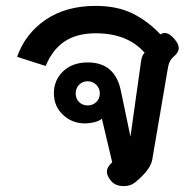

<svg xmlns="http://www.w3.org/2000/svg" viewBox="-20 -623 665 652"><path d="M400 9Q371 9 356 -10Q343 -26 343 -40Q343 -56 361 -72L326 -220Q319 -213 302 -208.5Q285 -204 268 -204Q225 -204 194 -233Q163 -262 163 -306Q163 -351 194.5 -381Q226 -411 278 -411Q372 -411 391 -312L423 -159L459 -415Q462 -435 471 -444Q413 -510 305 -510Q242 -510 200.5 -483Q159 -456 135 -399L38 -430Q66 -509 135 -556Q204 -603 305 -603Q378 -603 430.5 -577Q483 -551 525 -506Q532 -511 539 -511Q555 -511 572 -491Q587 -473 587 -460Q587 -445 570 -431Q555 -418 551 -397L497 -81Q491 -46 438 -3Q423 9 400 9ZM319 -306Q319 -323 307 -335Q295 -347 278 -347Q260 -347 248.5 -335Q237 -323 237 -306Q237 -288 248.5 -276.5Q260 -265 278 -265Q295 -265 307 -276.5Q319 -288 319 -306Z"/></svg>

Font: Niramit SemiBold
Style: Regular
Weight: 600
Designer: Katatrad Aksorn Co.,Ltd.
Foundry: Cadson Demak Co.,Ltd.
Version: Version 1.001; ttfautohint (v1.6)